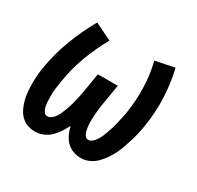

<svg xmlns="http://www.w3.org/2000/svg" viewBox="-121 -669 842 819"><g transform="rotate(30 300.0 -260.0)"><path d="M141 8Q121 8 102.5 1.5Q84 -5 70.5 -19Q57 -33 49 -50.5Q41 -68 36 -87Q31 -106 29.5 -126Q28 -146 28 -166Q28 -186 29.5 -207Q31 -228 35 -248Q47 -320 73.5 -390.5Q100 -461 138 -528L222 -487Q188 -427 164.5 -363.5Q141 -300 131 -235Q129 -224 127.5 -212.5Q126 -201 124.5 -190Q123 -179 123 -168Q123 -157 123 -146Q123 -135 124 -124.5Q125 -114 127.5 -103.5Q130 -93 136.5 -84Q143 -75 154 -75Q164 -75 173.5 -82.5Q183 -90 189 -99.5Q195 -109 199.5 -118.5Q204 -128 207.5 -138Q211 -148 214.5 -158Q218 -168 221 -178.5Q224 -189 226 -199Q228 -209 230.5 -219Q233 -229 234.5 -239.5Q236 -250 238 -260L251 -338H349L336 -260Q334 -250 332.5 -240Q331 -230 329.5 -219.5Q328 -209 327 -199Q326 -189 325.5 -179Q325 -169 324.5 -159Q324 -149 324.5 -139Q325 -129 326.5 -119.5Q328 -110 330.5 -100.5Q333 -91 339 -83Q345 -75 355 -75Q365 -75 374 -83Q383 -91 389 -100Q395 -109 399.5 -118.5Q404 -128 407.5 -138Q411 -148 414.5 -158Q418 -168 421 -178Q424 -188 426 -198Q428 -208 430.5 -218Q433 -228 435 -238Q437 -248 439 -259Q449 -323 447 -386.5Q445 -450 430 -509L524 -528Q540 -461 543 -389.5Q546 -318 534 -246Q531 -227 526.5 -207.5Q522 -188 516 -168.5Q510 -149 503.5 -130Q497 -111 488 -92.5Q479 -74 467 -56.5Q455 -39 440 -24Q425 -9 405.5 -0.5Q386 8 367 8Q346 8 327 1Q308 -6 294.5 -20Q281 -34 273 -52Q265 -70 260 -89Q251 -71 240 -54Q229 -37 214 -22.5Q199 -8 179.5 0Q160 8 141 8Z"/></g></svg>

Font: Iosevka SmBd Ex Obl
Style: Regular
Weight: 600
Width: 7
Italic angle: -9°
Monospace: yes
Designer: Belleve Invis
Foundry: Belleve Invis
Version: Version 32.5.0; ttfautohint (v1.8.4)